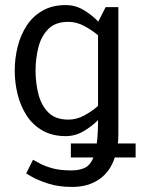

<svg xmlns="http://www.w3.org/2000/svg" viewBox="-20 -528 554 756"><path d="M249 -442Q198 -442 170 -413.5Q142 -385 131 -341Q120 -297 120 -250Q120 -203 131 -158.5Q142 -114 170 -85.5Q198 -57 249 -57Q282 -57 313 -74Q344 -91 366 -111V-389Q344 -408 313 -425Q282 -442 249 -442ZM110 101Q119 106 137.5 116Q156 126 186 134.5Q216 143 260 143Q293 143 314.5 132.5Q336 122 348 92H259V37H361Q366 1 366 -55Q341 -30 308.5 -11Q276 8 239 8Q186 8 147.5 -14Q109 -36 85 -73Q61 -110 49.5 -156Q38 -202 38 -250Q38 -298 49.5 -344Q61 -390 85 -427Q109 -464 147.5 -486Q186 -508 239 -508Q277 -508 309.5 -488.5Q342 -469 367 -443L396 -500H446V2Q446 20 444 37H514V92H432Q414 148 370.5 178Q327 208 265 208H264Q209 208 168.5 194.5Q128 181 105.5 168Q83 155 83 155Z"/></svg>

Font: Epunda Sans
Style: Regular
Weight: 400
Designer: Simon Atzbach
Foundry: typofactur
Version: Version 2.204; ttfautohint (v1.8.4.7-5d5b)